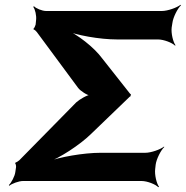

<svg xmlns="http://www.w3.org/2000/svg" viewBox="-20 -757 777 803"><path d="M528 -360 526 -364C526 -364 524 -364 524 -365L408 -512C373 -560 302 -614 255 -634L251 -630C298 -610 396 -592 470 -592H641C665 -592 701 -578 712 -566L714 -568C704 -581 695 -618 698 -642L701 -661C704 -685 723 -722 737 -735L735 -737C720 -725 681 -711 657 -711H173C156 -711 130 -722 122 -731L119 -728C127 -719 133 -691 131 -674L129 -654C128 -650 123 -638 120 -637L121 -633C124 -634 132 -626 134 -623L307 -389C316 -377 346 -357 360 -357V-361C346 -361 312 -341 299 -329L61 -87C59 -85 48 -77 46 -78L43 -74C46 -73 48 -61 47 -57L44 -37C42 -20 27 8 17 17L19 20C29 11 59 0 76 0H572C596 0 631 14 642 26L645 24C635 11 626 -26 629 -50L631 -68C634 -92 653 -129 667 -142L666 -144C651 -132 612 -118 588 -118H401C329 -118 227 -100 176 -80L177 -77C229 -96 313 -150 361 -197L522 -352C522 -353 524 -353 524 -353L528 -357C527 -357 525 -358 525 -359C525 -359 527 -360 528 -360Z"/></svg>

Font: Asimov
Style: EdgeWideIt
Weight: 500
Designer: Google
Version: Version 2.000980: 2014